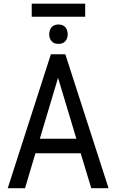

<svg xmlns="http://www.w3.org/2000/svg" viewBox="-20 -999 616 1019"><path d="M408.2 -185.5 464.4 0H556.2L326.7 -710.9H250L21 0H112.8L168 -185.5ZM191.4 -262.7 288.1 -585.9 385.3 -262.7ZM241.2 -816.9C241.2 -802.6 245.3 -790.5 253.4 -780.8C261.6 -771 273.8 -766.1 290 -766.1C306.6 -766.1 319 -771 327.1 -780.8C335.3 -790.5 339.4 -802.6 339.4 -816.9C339.4 -831.5 335.3 -843.9 327.1 -854C319 -864.1 306.6 -869.1 290 -869.1C273.8 -869.1 261.6 -864.1 253.4 -854C245.3 -843.9 241.2 -831.5 241.2 -816.9ZM432.1 -910.2V-979.5H148.4V-910.2Z"/></svg>

Font: Roboto Condensed
Style: Regular
Weight: 400
Designer: Google
Version: Version 2.134; 2016